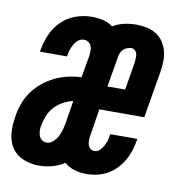

<svg xmlns="http://www.w3.org/2000/svg" viewBox="-77 -601 643 673"><g transform="rotate(10 245.0 -265.0)"><path d="M104 8Q75 8 49 -2.5Q23 -13 8 -35Q-7 -57 -9.5 -86Q-12 -115 -7 -143Q-4 -167 4 -190.5Q12 -214 26.5 -235Q41 -256 61 -272.5Q81 -289 103.5 -300Q126 -311 150 -316.5Q174 -322 198 -323L212 -402Q213 -411 213 -420Q213 -429 210 -436.5Q207 -444 200 -449Q193 -454 184 -454Q173 -454 164 -447Q155 -440 149.5 -430Q144 -420 140.5 -410Q137 -400 136 -389Q136 -389 135.5 -388Q135 -387 135 -386H39Q39 -388 39.5 -390Q40 -392 40 -393Q45 -422 57 -449Q69 -476 91 -497.5Q113 -519 141.5 -528.5Q170 -538 198 -538Q218 -538 237.5 -533.5Q257 -529 272 -517Q272 -517 272 -517Q272 -517 272 -517Q292 -529 313.5 -533.5Q335 -538 356 -538Q375 -538 393.5 -534Q412 -530 427 -520.5Q442 -511 452 -496Q462 -481 466.5 -463.5Q471 -446 470.5 -427Q470 -408 467 -389L439 -223H279L264 -128Q262 -119 262 -110.5Q262 -102 264 -94.5Q266 -87 272.5 -81.5Q279 -76 287 -76Q298 -76 306 -84Q314 -92 319 -101.5Q324 -111 327 -120.5Q330 -130 331 -141Q332 -141 332 -142Q332 -143 332 -144H428Q428 -142 428 -140Q428 -138 427 -137Q424 -118 418 -100Q412 -82 402 -65Q392 -48 378 -33.5Q364 -19 346.5 -9.5Q329 0 310.5 4Q292 8 274 8Q251 8 230.5 2Q210 -4 195 -18Q174 -4 150.5 2Q127 8 104 8ZM293 -307H356L372 -402Q373 -410 373.5 -418.5Q374 -427 373 -434.5Q372 -442 366.5 -448Q361 -454 353 -454Q346 -454 339 -451.5Q332 -449 326 -444Q320 -439 316.5 -432Q313 -425 312 -418ZM117 -76Q129 -76 139.5 -85.5Q150 -95 156 -106.5Q162 -118 165.5 -130.5Q169 -143 171 -155L184 -236Q166 -232 148.5 -222.5Q131 -213 118 -198.5Q105 -184 98 -166.5Q91 -149 88 -131Q86 -122 86.5 -112.5Q87 -103 90 -95Q93 -87 100.5 -81.5Q108 -76 117 -76Z"/></g></svg>

Font: Iosevka Curly Slab SmBdObl
Style: Regular
Weight: 600
Italic angle: -9°
Monospace: yes
Designer: Belleve Invis
Foundry: Belleve Invis
Version: Version 11.0.0; ttfautohint (v1.8.3)